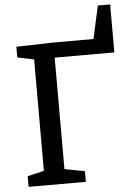

<svg xmlns="http://www.w3.org/2000/svg" viewBox="-58 -906 647 949"><g transform="rotate(-5 265.0 -431.5)"><path d="M45 0V-53L127 -72V-625L45 -642V-695L227 -700H428L464 -863H525V-625H229V-72L329 -53V0Z"/></g></svg>

Font: Bitter Medium
Style: Regular
Weight: 500
Designer: Sol Matas, and Bitter project Authors
Foundry: Sol Matas
Version: Version 2.001